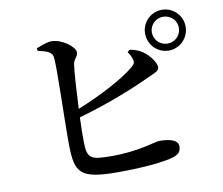

<svg xmlns="http://www.w3.org/2000/svg" viewBox="-85 -893 1170 1007"><g transform="rotate(-10 500.0 -389.5)"><path d="M730 -681C730 -621 778 -572 838 -572C898 -572 946 -621 946 -681C946 -740 898 -789 838 -789C778 -789 730 -740 730 -681ZM766 -681C766 -720 798 -752 838 -752C878 -752 910 -720 910 -681C910 -641 878 -609 838 -609C798 -609 766 -641 766 -681ZM623 -601C629 -593 639 -578 643 -563C650 -544 646 -535 630 -521C569 -469 444 -403 319 -353C323 -444 329 -541 335 -585C339 -616 361 -623 361 -647C361 -677 294 -726 242 -727C216 -728 182 -713 158 -704L159 -690C206 -680 232 -671 237 -646C246 -608 234 -294 236 -173C238 -25 263 10 465 10C608 10 715 -2 763 -17C788 -25 805 -38 805 -67C805 -99 769 -114 706 -114C680 -114 597 -79 446 -79C333 -79 316 -89 315 -178C314 -205 315 -253 317 -308C482 -355 619 -411 701 -450C739 -468 767 -474 767 -496C767 -519 740 -560 703 -586C683 -600 663 -607 635 -612Z"/></g></svg>

Font: Noto Serif HK SemiBold
Style: Regular
Weight: 600
Designer: Ryoko NISHIZUKA 西塚涼子 (kana & ideographs); Frank Grießhammer (Latin, Greek & Cyrillic); Wenlong ZHANG 张文龙 (bopomofo); San
Foundry: Adobe
Version: Version 2.001;hotconv 1.1.0;makeotfexe 2.6.0